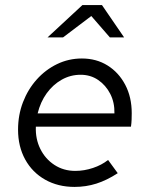

<svg xmlns="http://www.w3.org/2000/svg" viewBox="-20 -726 585 755"><path d="M273 9Q208 9 157.5 -19.5Q107 -48 79 -99Q51 -150 51 -216Q51 -274 70.5 -324.5Q90 -375 124.5 -413.5Q159 -452 204.5 -474Q250 -496 302 -496Q359 -496 403 -468.5Q447 -441 472.5 -392.5Q498 -344 498 -281Q498 -268 497.5 -255Q497 -242 495 -228H121Q119 -180 138.5 -140.5Q158 -101 194 -77.5Q230 -54 276 -54Q311 -54 345.5 -65.5Q380 -77 405 -97L443 -45Q400 -17 359 -4Q318 9 273 9ZM128 -280H430Q431 -323 413.5 -357Q396 -391 366 -411.5Q336 -432 297 -432Q257 -432 222.5 -412.5Q188 -393 163.5 -359Q139 -325 128 -280ZM167 -579 304 -706H381L468 -579H412L339 -663L228 -579Z"/></svg>

Font: Red Hat Text
Style: Italic
Weight: 300
Italic angle: -12°
Designer: Pentagram, MCKL
Foundry: Pentagram, MCKL
Version: Version 1.023